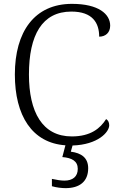

<svg xmlns="http://www.w3.org/2000/svg" viewBox="-20 -744 625 995"><path d="M320 231C392 231 437 197 437 128C437 73 401 49 347 42L356 10C487 6 546 -59 546 -95C546 -110 540 -121 530 -127C500 -79 450 -37 352 -37C199 -37 130 -164 130 -358C130 -562 198 -684 350 -684C460 -684 494 -625 494 -554C527 -554 551 -575 551 -611C551 -671 491 -724 353 -724C159 -724 57 -580 57 -358C57 -145 146 -3 319 9L303 70C353 74 383 91 383 131C383 172 356 192 314 192C294 192 273 188 249 183V221C273 228 300 231 320 231Z"/></svg>

Font: Noto Serif Lao Light
Style: Regular
Weight: 300
Designer: Monotype Design Team
Foundry: Monotype Imaging Inc.
Version: Version 2.003